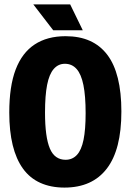

<svg xmlns="http://www.w3.org/2000/svg" viewBox="-20 -837 591 870"><path d="M272 13Q210 13 162.5 -8.5Q115 -30 84 -73Q53 -116 37.5 -179.5Q22 -243 22 -327Q22 -446 51 -522Q80 -598 137 -635.5Q194 -673 277 -673Q340 -673 387 -652Q434 -631 466 -589Q498 -547 514 -482.5Q530 -418 530 -332Q530 -245 513.5 -180.5Q497 -116 464 -73Q431 -30 383 -8.5Q335 13 272 13ZM277 -113Q308 -113 328.5 -135Q349 -157 358.5 -203.5Q368 -250 368 -324Q368 -402 358 -451.5Q348 -501 327 -524.5Q306 -548 274 -548Q244 -548 223.5 -524.5Q203 -501 193.5 -452.5Q184 -404 184 -327Q184 -271 189.5 -230.5Q195 -190 206 -164Q217 -138 235 -125.5Q253 -113 277 -113ZM221 -700 131 -817H298L355 -700Z"/></svg>

Font: Bricolage Grotesque 96pt ExtraBold SemiCondensed
Style: Regular
Weight: 800
Width: 4
Version: Version 1.001;gftools[0.9.33.dev8+g029e19f]